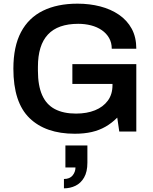

<svg xmlns="http://www.w3.org/2000/svg" viewBox="-20 -718 834 1048"><path d="M388 12Q229 12 141 -73.5Q53 -159 53 -343Q53 -464 94.5 -542.5Q136 -621 214.5 -659.5Q293 -698 403 -698Q469 -698 527 -683Q585 -668 629.5 -637.5Q674 -607 699 -561Q724 -515 724 -452H590Q590 -485 575.5 -510.5Q561 -536 535.5 -553.5Q510 -571 477 -579.5Q444 -588 407 -588Q352 -588 310.5 -573.5Q269 -559 241.5 -529.5Q214 -500 200.5 -456Q187 -412 187 -353V-332Q187 -251 210 -199Q233 -147 279.5 -122.5Q326 -98 395 -98Q454 -98 498.5 -116Q543 -134 568.5 -168.5Q594 -203 594 -253V-260H375V-368H724V0H631L620 -76Q590 -46 556 -26.5Q522 -7 481 2.5Q440 12 388 12ZM329 310V259Q361 259 376.5 239.5Q392 220 392 196H337V76H457V170Q457 220 439 251Q421 282 392 296Q363 310 329 310Z"/></svg>

Font: Archivo SemiBold SemiBold
Style: Regular
Weight: 600
Version: Version 2.001